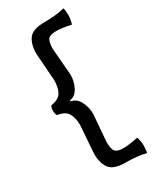

<svg xmlns="http://www.w3.org/2000/svg" viewBox="-205 -791 754 921"><g transform="rotate(-30 172.0 -330.0)"><path d="M178 -588 190 -439Q190 -400 173 -368.5Q156 -337 126 -333V-327Q156 -323 173 -291.5Q190 -260 190 -221L178 -72Q178 -34 189 -20Q200 -6 233 -6Q266 -6 316 -17Q324 9 324 31Q324 53 320 71Q274 59 208.5 59Q143 59 120.5 29.5Q98 0 98 -53L109 -205Q109 -247 94 -272Q79 -297 37 -303Q30 -313 30 -330Q30 -347 37 -357Q79 -363 94 -388Q109 -413 109 -455L98 -607Q98 -660 120.5 -689.5Q143 -719 208.5 -719Q274 -719 320 -731Q324 -713 324 -691Q324 -669 316 -643Q266 -654 233 -654Q200 -654 189 -640Q178 -626 178 -588Z"/></g></svg>

Font: Port Lligat Sans
Style: Regular
Weight: 400
Designer: Dario Muhafara, Eduardo Rodriguez Tunni
Foundry: Tipo
Version: Version 1.002